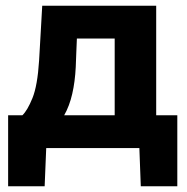

<svg xmlns="http://www.w3.org/2000/svg" viewBox="-20 -519 656 673"><path d="M8.5 134V-115H58.5Q76 -131.5 93.8 -175.2Q111.5 -219 117 -306.5Q120 -361 122.8 -407Q125.5 -453 128 -499H527.5V-115H601.5V134H473.5L468.5 0H142L136.5 134ZM245.5 -284Q243 -232.5 233.2 -190Q223.5 -147.5 205 -115H382V-384H249.5Q248.5 -360.5 247.5 -335.8Q246.5 -311 245.5 -284Z"/></svg>

Font: Commissioner
Style: Bold
Weight: 700
Designer: Kostas Bartsokas
Foundry: Kostas Bartsokas
Version: Version 1.000; ttfautohint (v1.8.3)